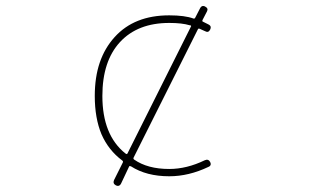

<svg xmlns="http://www.w3.org/2000/svg" viewBox="-20 -605 1040 642"><path d="M367.2 14.6Q356.4 8.8 361.3 -2.9L390.6 -61.5Q392.6 -65.4 388.7 -68.4Q342.8 -102.5 319.3 -156.2Q296.9 -210 296.9 -284.2Q296.9 -346.7 313.5 -395.5Q330.1 -444.3 363.3 -481Q396.5 -517.6 441.9 -535.6Q487.3 -553.7 545.9 -553.7Q597.7 -553.7 627 -543Q630.9 -542 632.8 -545.9L649.4 -578.1Q653.3 -585 659.2 -585Q663.1 -585 666 -583Q677.7 -577.1 671.9 -566.4L657.2 -538.1Q655.3 -533.2 659.2 -532.2L676.8 -523.4Q684.6 -519.5 684.6 -513.7Q684.6 -509.8 682.6 -505.9Q676.8 -494.1 665 -501Q652.3 -506.8 647.5 -508.8Q643.6 -510.7 641.6 -506.8L426.8 -78.1Q424.8 -74.2 428.7 -71.3Q473.6 -40 545.9 -40Q604.5 -40 665 -69.3Q676.8 -74.2 682.6 -63.5Q684.6 -59.6 684.6 -56.6Q684.6 -49.8 676.8 -46.9Q611.3 -15.6 545.9 -15.6Q469.7 -15.6 418 -48.8H417Q413.1 -51.8 411.1 -46.9L384.8 8.8Q380.9 16.6 374 16.6Q371.1 16.6 367.2 14.6ZM545.9 -528.3Q440.4 -528.3 381.3 -464.4Q322.3 -400.4 322.3 -284.2Q322.3 -153.3 399.4 -91.8L401.4 -90.8Q402.3 -89.8 403.3 -89.8Q405.3 -89.8 406.2 -91.8L618.2 -515.6Q619.1 -516.6 619.1 -517.6Q619.1 -519.5 616.2 -520.5H614.3Q588.9 -528.3 545.9 -528.3Z"/></svg>

Font: Rounded-X Mgen+ 1mn thin
Style: Regular
Weight: 100
Designer: [Source Han Sans]
Ryoko NISHIZUKA  (kana & ideographs); Paul D. Hunt (Latin, Greek & Cyrillic); Wenlong ZHANG  (bopomofo
Version: Version 1.059.20150602